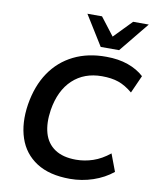

<svg xmlns="http://www.w3.org/2000/svg" viewBox="-100 -1015 889 1100"><g transform="rotate(10 344.0 -464.5)"><path d="M383 10Q263 10 188 -38.5Q113 -87 84.5 -172.5Q56 -258 73 -368Q91 -479 143.5 -556.5Q196 -634 279 -675Q362 -716 469 -715Q539 -715 594.5 -695.5Q650 -676 688 -641L642 -538Q600 -573 559.5 -587Q519 -601 463 -601Q360 -601 293 -538.5Q226 -476 207 -360Q195 -282 211.5 -224.5Q228 -167 275 -135.5Q322 -104 398 -104Q448 -104 497 -120.5Q546 -137 593 -175L631 -74Q582 -34 517 -12Q452 10 383 10ZM426 -765 318 -939H403L483 -835L584 -939H675L533 -765Z"/></g></svg>

Font: Mulish ExtraLight
Style: Italic
Weight: 200
Italic angle: -9°
Designer: Vernon Adams
Foundry: Vernon Adams
Version: Version 3.603